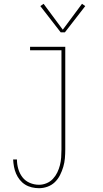

<svg xmlns="http://www.w3.org/2000/svg" viewBox="-20 -766 540 1009"><path d="M185 223Q166 223 147 218.5Q128 214 112 204Q96 194 84 179Q72 164 64.5 146.5Q57 129 53.5 110Q50 91 49 72H69Q69 97 76 121.5Q83 146 98 165.5Q113 185 136.5 195Q160 205 185 205Q205 205 224.5 197Q244 189 258 174Q272 159 281 140.5Q290 122 295 102Q300 82 301.5 61.5Q303 41 303 20V-502H138V-520H323V20Q323 43 321 66Q319 89 312.5 111Q306 133 295.5 154Q285 175 268.5 191Q252 207 230 215Q208 223 185 223ZM299 -596 192 -734 209 -746 310 -610 411 -746 428 -734 321 -596Z"/></svg>

Font: Zed Mono Thin
Style: Regular
Weight: 100
Monospace: yes
Designer: Belleve Invis
Foundry: Belleve Invis
Version: Version 1.0.0; ttfautohint (v1.8.4)